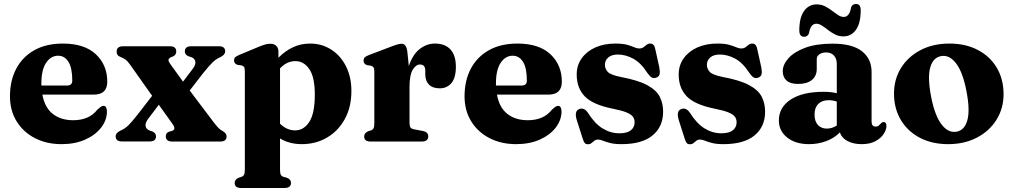

<svg xmlns="http://www.w3.org/2000/svg" viewBox="-20 -710 5084 963"><path d="M518 -300.5Q518 -235.5 451 -235.5H192.5Q204.5 -170 245 -138.5Q285.5 -107 347 -107Q385.5 -107 415.8 -119.5Q446 -132 468 -159.5Q480 -170.5 486.5 -174.8Q493 -179 499.5 -179Q508.5 -179 512.5 -170.5Q516.5 -162 516.5 -149.5Q515.5 -106 486.5 -69Q457.5 -32 406.5 -9.5Q355.5 13 289 13Q214.5 13 156 -16.8Q97.5 -46.5 63.8 -100.8Q30 -155 30 -227Q30 -306 61.5 -365.5Q93 -425 152.2 -458.2Q211.5 -491.5 295.5 -491.5Q403.5 -491.5 460.8 -437.8Q518 -384 518 -300.5ZM187.5 -291.5Q187.5 -286 187.5 -281H316Q342.5 -281 342.5 -305.5Q342.5 -369.5 323.2 -400Q304 -430.5 271.5 -430.5Q235 -430.5 211.2 -395Q187.5 -359.5 187.5 -291.5Z M834 -389 898 -300.5 946.5 -364.5Q962.5 -385.5 959.8 -401.2Q957 -417 939 -423.5L926 -427.5Q907 -435.5 907 -452Q907 -478 939.5 -478H1078Q1109.5 -478 1109.5 -452Q1109.5 -436 1086.5 -424Q1063 -414 1045.2 -396.2Q1027.5 -378.5 998 -342L931.5 -256L1052 -96.5Q1067.5 -76 1077 -67Q1086.5 -58 1097 -52.5Q1116.5 -41.5 1116.5 -26Q1116.5 0 1084 0H844.5Q811.5 0 811.5 -26.5Q811.5 -43.5 828 -49.5L841 -53Q866 -60 845.5 -88L776.5 -184.5L723.5 -114.5Q707.5 -93 710.2 -77.5Q713 -62 731 -55L743.5 -51Q762.5 -43 762.5 -26.5Q762.5 -0.5 730.5 -0.5H592Q560 -0.5 560 -26.5Q560 -43 583.5 -54.5Q607 -64.5 624.8 -82.2Q642.5 -100 671.5 -137L743 -229.5L633 -385Q620.5 -403 609.5 -411Q598.5 -419 586 -423.5Q573.5 -428.5 569.2 -435Q565 -441.5 565 -451.5Q565 -478 597.5 -478H832Q864 -478 864 -452Q864 -436 850 -428L837 -422.5Q825.5 -417 825 -409.8Q824.5 -402.5 834 -389Z M1376.5 -451.5V-420.5Q1410 -454.5 1449.5 -473Q1489 -491.5 1535 -491.5Q1594.5 -491.5 1641.5 -461.2Q1688.5 -431 1715.5 -377.2Q1742.5 -323.5 1742.5 -254Q1742.5 -173 1709.5 -113Q1676.5 -53 1620.2 -20Q1564 13 1494 13Q1431.5 13 1384.5 -15.5V139.5Q1384.5 158 1388.2 165.8Q1392 173.5 1400.5 176.5L1419 181.5Q1439.5 189.5 1439.5 207.5Q1439.5 233 1406 233H1190Q1157 233 1157 207.5Q1157 190 1177 181.5L1192.5 176.5Q1200.5 173.5 1204.2 165.8Q1208 158 1208 140V-353Q1208 -367.5 1204 -373.8Q1200 -380 1191 -382L1172.5 -384.5Q1154 -389.5 1154 -407Q1154 -417.5 1159.8 -423Q1165.5 -428.5 1181 -435L1274.5 -474Q1296 -483 1310 -486.8Q1324 -490.5 1335.5 -490.5Q1356 -490.5 1366.2 -479.5Q1376.5 -468.5 1376.5 -451.5ZM1461.5 -403.5Q1418.5 -403.5 1384.5 -367V-89.5Q1418.5 -56 1460.5 -56Q1503.5 -56 1531.2 -98.5Q1559 -141 1559 -235.5Q1559 -323 1531.5 -363.2Q1504 -403.5 1461.5 -403.5Z M2023 -451.5 2030.5 -378.5Q2049 -435.5 2084.2 -463.5Q2119.5 -491.5 2161.5 -491.5Q2212 -491.5 2239.2 -462Q2266.5 -432.5 2266.5 -375Q2266.5 -320 2244.2 -293.5Q2222 -267 2186 -267Q2150 -267 2131.5 -285.8Q2113 -304.5 2113 -338V-358Q2112 -386.5 2086.5 -386.5Q2066 -386.5 2050 -360.2Q2034 -334 2034 -274.5V-93.5Q2034 -77.5 2039.2 -70.2Q2044.5 -63 2061.5 -60.5L2101.5 -53Q2128 -48 2128 -26Q2128 0 2094.5 0H1839.5Q1806.5 0 1806.5 -25.5Q1806.5 -43 1826.5 -51.5L1842 -56.5Q1850 -59.5 1853.8 -67.2Q1857.5 -75 1857.5 -93V-351.5Q1857.5 -366 1853.5 -372Q1849.5 -378 1840.5 -380.5L1822 -383Q1803.5 -388 1803.5 -405.5Q1803.5 -416 1809.2 -422Q1815 -428 1830.5 -434L1929.5 -471.5Q1959.5 -483.5 1973 -487Q1986.5 -490.5 1994.5 -490.5Q2018 -490.5 2023 -451.5Z M2798 -300.5Q2798 -235.5 2731 -235.5H2472.5Q2484.5 -170 2525 -138.5Q2565.5 -107 2627 -107Q2665.5 -107 2695.8 -119.5Q2726 -132 2748 -159.5Q2760 -170.5 2766.5 -174.8Q2773 -179 2779.5 -179Q2788.5 -179 2792.5 -170.5Q2796.5 -162 2796.5 -149.5Q2795.5 -106 2766.5 -69Q2737.5 -32 2686.5 -9.5Q2635.5 13 2569 13Q2494.5 13 2436 -16.8Q2377.5 -46.5 2343.8 -100.8Q2310 -155 2310 -227Q2310 -306 2341.5 -365.5Q2373 -425 2432.2 -458.2Q2491.5 -491.5 2575.5 -491.5Q2683.5 -491.5 2740.8 -437.8Q2798 -384 2798 -300.5ZM2467.5 -291.5Q2467.5 -286 2467.5 -281H2596Q2622.5 -281 2622.5 -305.5Q2622.5 -369.5 2603.2 -400Q2584 -430.5 2551.5 -430.5Q2515 -430.5 2491.2 -395Q2467.5 -359.5 2467.5 -291.5Z M3079.5 -436.5Q3047.5 -436.5 3030.8 -421.8Q3014 -407 3014 -385Q3014 -365 3028.2 -349.5Q3042.5 -334 3095.5 -323.5Q3181 -307.5 3226.5 -282.8Q3272 -258 3289 -224.8Q3306 -191.5 3306 -150Q3306 -74.5 3253 -30.8Q3200 13 3097.5 13Q3062 13 3040 7.2Q3018 1.5 3004.2 -4.2Q2990.5 -10 2980 -10Q2968.5 -10 2961.2 -4.2Q2954 1.5 2947 7.5Q2940 13.5 2929 13.5Q2918 13.5 2912.8 7.2Q2907.5 1 2902.5 -15L2872.5 -109Q2859.5 -153 2885 -163Q2910 -172.5 2929 -144Q2963 -90 3002.5 -65.8Q3042 -41.5 3086.5 -41.5Q3125 -41.5 3144 -56.5Q3163 -71.5 3163 -96.5Q3163 -112 3155 -123.8Q3147 -135.5 3124.5 -145.2Q3102 -155 3057.5 -164Q2954.5 -184 2913.5 -226.2Q2872.5 -268.5 2872.5 -336Q2872.5 -382.5 2897.5 -417.5Q2922.5 -452.5 2966 -472Q3009.5 -491.5 3066.5 -491.5Q3103 -491.5 3124.8 -485.5Q3146.5 -479.5 3160.2 -473.2Q3174 -467 3187 -467Q3199.5 -467 3207.8 -473.2Q3216 -479.5 3223.5 -485.5Q3231 -491.5 3242 -491.5Q3262 -491.5 3267 -462L3287 -371.5Q3291 -349.5 3288.2 -337.8Q3285.5 -326 3272.5 -321Q3259 -315.5 3248.8 -321.5Q3238.5 -327.5 3227.5 -343.5Q3194.5 -395 3156 -415.8Q3117.5 -436.5 3079.5 -436.5Z M3591 -436.5Q3559 -436.5 3542.2 -421.8Q3525.5 -407 3525.5 -385Q3525.5 -365 3539.8 -349.5Q3554 -334 3607 -323.5Q3692.5 -307.5 3738 -282.8Q3783.5 -258 3800.5 -224.8Q3817.5 -191.5 3817.5 -150Q3817.5 -74.5 3764.5 -30.8Q3711.5 13 3609 13Q3573.5 13 3551.5 7.2Q3529.5 1.5 3515.8 -4.2Q3502 -10 3491.5 -10Q3480 -10 3472.8 -4.2Q3465.5 1.5 3458.5 7.5Q3451.5 13.5 3440.5 13.5Q3429.5 13.5 3424.2 7.2Q3419 1 3414 -15L3384 -109Q3371 -153 3396.5 -163Q3421.5 -172.5 3440.5 -144Q3474.5 -90 3514 -65.8Q3553.5 -41.5 3598 -41.5Q3636.5 -41.5 3655.5 -56.5Q3674.5 -71.5 3674.5 -96.5Q3674.5 -112 3666.5 -123.8Q3658.5 -135.5 3636 -145.2Q3613.5 -155 3569 -164Q3466 -184 3425 -226.2Q3384 -268.5 3384 -336Q3384 -382.5 3409 -417.5Q3434 -452.5 3477.5 -472Q3521 -491.5 3578 -491.5Q3614.5 -491.5 3636.2 -485.5Q3658 -479.5 3671.8 -473.2Q3685.5 -467 3698.5 -467Q3711 -467 3719.2 -473.2Q3727.5 -479.5 3735 -485.5Q3742.5 -491.5 3753.5 -491.5Q3773.5 -491.5 3778.5 -462L3798.5 -371.5Q3802.5 -349.5 3799.8 -337.8Q3797 -326 3784 -321Q3770.5 -315.5 3760.2 -321.5Q3750 -327.5 3739 -343.5Q3706 -395 3667.5 -415.8Q3629 -436.5 3591 -436.5Z M3886.5 -105.5Q3886.5 -171.5 3945.5 -210.5Q4004.5 -249.5 4110.5 -249.5Q4148 -249.5 4177 -242.5V-389Q4177 -416 4162.8 -431.5Q4148.5 -447 4123.5 -447Q4102.5 -447 4089.5 -437.5Q4076.5 -428 4076.5 -414V-364.5Q4076.5 -328.5 4052 -308.8Q4027.5 -289 3983 -289Q3944 -289 3925 -306Q3906 -323 3906 -353Q3906 -385.5 3934 -417.2Q3962 -449 4017.5 -470Q4073 -491 4156 -491Q4255 -491 4303.2 -453Q4351.5 -415 4351.5 -349.5V-100Q4351.5 -75 4372.5 -75Q4382 -75 4387.2 -80Q4392.5 -85 4397 -89.5Q4400 -93 4403.5 -95.5Q4407 -98 4411.5 -98Q4426 -98 4426 -78.5Q4426 -59 4412 -37.8Q4398 -16.5 4370.5 -1.8Q4343 13 4302 13Q4259.5 13 4230.2 -3Q4201 -19 4192.5 -46Q4165 -17.5 4124 -2.2Q4083 13 4038 13Q3970 13 3928.2 -20.2Q3886.5 -53.5 3886.5 -105.5ZM4065.5 -136Q4065.5 -101 4082.5 -83Q4099.5 -65 4126.5 -65Q4153.5 -65 4177 -80.5V-200.5Q4157.5 -207.5 4136 -207.5Q4103 -207.5 4084.2 -188.8Q4065.5 -170 4065.5 -136ZM4210 -527.5Q4187.5 -527.5 4168.8 -537Q4150 -546.5 4133.8 -559.2Q4117.5 -572 4102.8 -581.5Q4088 -591 4074 -591Q4045.5 -591 4037.5 -543Q4031 -525.5 4013.5 -525.5Q3989 -525.5 3989 -557.5Q3989 -621.5 4012.8 -654.8Q4036.5 -688 4076.5 -688Q4099 -688 4117.8 -678.5Q4136.5 -669 4152.8 -656.5Q4169 -644 4183.5 -634.5Q4198 -625 4212 -625Q4240.5 -625 4249 -673.5Q4255 -690 4273.5 -690Q4297 -690 4297 -659Q4297 -594.5 4273.5 -561Q4250 -527.5 4210 -527.5Z M4742 -491.5Q4823 -491.5 4884.2 -459.5Q4945.5 -427.5 4979.5 -370.2Q5013.5 -313 5013.5 -237.5Q5013.5 -166.5 4978.2 -109.8Q4943 -53 4880.2 -20Q4817.5 13 4735.5 13Q4654.5 13 4593.2 -19.2Q4532 -51.5 4498 -108.8Q4464 -166 4464 -240.5Q4464 -312.5 4499.2 -369.2Q4534.5 -426 4597.2 -458.8Q4660 -491.5 4742 -491.5ZM4778 -49.5Q4818 -57 4832 -107.5Q4846 -158 4827 -255Q4808.5 -349.5 4774.8 -393Q4741 -436.5 4699.5 -428.5Q4659.5 -421 4645.5 -370.8Q4631.5 -320.5 4650.5 -223Q4669 -129 4702.8 -85.5Q4736.5 -42 4778 -49.5Z"/></svg>

Font: Fraunces 9pt S000
Style: Bold
Weight: 700
Version: Version 1.000; ttfautohint (v1.8.3)